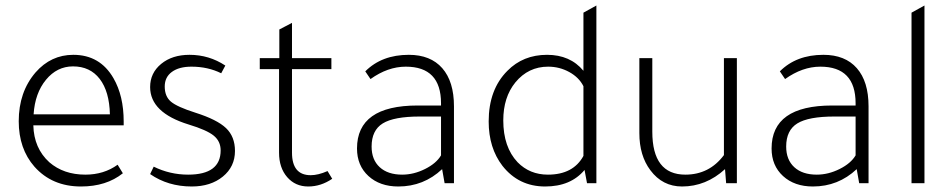

<svg xmlns="http://www.w3.org/2000/svg" viewBox="-20 -665 3454 697"><path d="M429 -210H101Q103 -127 159 -76Q211 -31 290 -31Q357 -31 407 -67L426 -36Q366 12 274 12Q169 12 105 -60Q48 -125 48 -225Q48 -331 109 -402Q165 -466 246 -466Q343 -466 392 -381Q429 -317 429 -224ZM102 -250H379Q377 -333 342 -378.5Q307 -424 245 -424Q187 -424 147 -375.5Q107 -327 102 -250Z M783 -399Q735 -423 675 -423Q630 -423 604 -404Q578 -385 578 -351Q578 -315 600.5 -296Q623 -277 689 -256Q768 -231 800.5 -200Q833 -169 833 -117Q833 -60 789 -24Q745 12 676 12Q590 12 525 -33L538 -60Q597 -31 663 -31Q781 -31 781 -119Q781 -152 756 -172.5Q731 -193 665 -213Q525 -256 525 -349Q525 -400 565 -433Q605 -466 668 -466Q739 -466 798 -427Z M1040 -414V-111Q1040 -29 1108 -29Q1135 -29 1169 -44L1186 -16Q1145 12 1099 12Q1052 12 1022.5 -22Q993 -56 993 -111V-414H923V-454H994V-558L1040 -582V-454H1183V-414Z M1628 0H1594L1585 -51Q1518 12 1426 12Q1359 12 1317.5 -26Q1276 -64 1276 -126Q1276 -282 1496 -282H1581V-290Q1581 -423 1453 -423Q1388 -423 1325 -378L1306 -406Q1366 -466 1464 -466Q1543 -466 1585.5 -417.5Q1628 -369 1628 -279ZM1581 -242H1504Q1410 -242 1369.5 -217Q1329 -192 1329 -133Q1329 -85 1358.5 -58Q1388 -31 1440 -31Q1482 -31 1523 -51.5Q1564 -72 1581 -101Z M2111 0 2102 -48Q2052 12 1959 12Q1863 12 1804 -63Q1754 -128 1754 -224Q1754 -340 1822 -408Q1879 -466 1966 -466Q2050 -466 2098 -408V-619L2145 -645V0ZM2098 -99V-352Q2082 -384 2046.5 -403.5Q2011 -423 1970 -423Q1898 -423 1851 -366Q1807 -312 1807 -228Q1807 -131 1859 -76Q1903 -31 1969 -31Q2061 -31 2098 -99Z M2612 -51Q2543 12 2456 12Q2385 12 2341 -47Q2301 -100 2301 -182V-454H2348V-187Q2348 -31 2468 -31Q2555 -31 2608 -102V-454H2655V0H2616Z M3133 0H3099L3090 -51Q3023 12 2931 12Q2864 12 2822.5 -26Q2781 -64 2781 -126Q2781 -282 3001 -282H3086V-290Q3086 -423 2958 -423Q2893 -423 2830 -378L2811 -406Q2871 -466 2969 -466Q3048 -466 3090.5 -417.5Q3133 -369 3133 -279ZM3086 -242H3009Q2915 -242 2874.5 -217Q2834 -192 2834 -133Q2834 -85 2863.5 -58Q2893 -31 2945 -31Q2987 -31 3028 -51.5Q3069 -72 3086 -101Z M3336 -645V0H3289V-619Z"/></svg>

Font: Tajawal Light
Style: Regular
Weight: 300
Designer: Boutros Fonts
Foundry: Created by Boutros International 2017
Version: Version 1.700